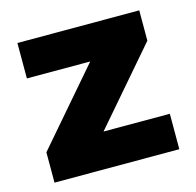

<svg xmlns="http://www.w3.org/2000/svg" viewBox="-83 -606 706 691"><g transform="rotate(-15 270.5 -260.0)"><path d="M38 0H503V-132H256L493 -407V-520H39V-388H275L38 -113Z"/></g></svg>

Font: Aspekta 850
Style: Regular
Weight: 850
Designer: Ivo Dolenc
Version: Version 2.000